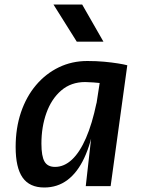

<svg xmlns="http://www.w3.org/2000/svg" viewBox="-20 -827 640 853"><path d="M361 0 385 -213.5 428 -492 455 -517 545.5 -537 471.5 0ZM176.5 6Q111.5 6 80.5 -38Q49.5 -82 49.5 -174Q49.5 -258 73.2 -328Q97 -398 140.2 -449Q183.5 -500 241.5 -528Q299.5 -556 368 -556Q408 -556 443 -552.8Q478 -549.5 504.5 -545.2Q531 -541 545.5 -537L513 -445.5Q507.5 -448 487.8 -451Q468 -454 443 -456.5Q418 -459 394.8 -460.8Q371.5 -462.5 358.5 -462.5Q295.5 -462.5 252 -425Q208.5 -387.5 186.2 -325.2Q164 -263 164 -189Q164 -133 177.8 -109.2Q191.5 -85.5 224.5 -85.5Q265 -85.5 299.8 -118Q334.5 -150.5 362 -213.8Q389.5 -277 408.5 -368.5L419 -341.5L400 -282Q384.5 -189.5 354.2 -125Q324 -60.5 279.5 -27.2Q235 6 176.5 6ZM439.5 -642H321L217.5 -807H345Z"/></svg>

Font: Spline Sans Mono Medium
Style: Italic
Weight: 500
Italic angle: -4°
Monospace: yes
Designer: Eben Sorkin, Mirko Velimirovic
Foundry: Sorkin Type
Version: Version 1.004